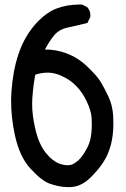

<svg xmlns="http://www.w3.org/2000/svg" viewBox="-20 -793 540 826"><path d="M27.8 -357.9Q27.8 -378.4 29.3 -398.9Q35.2 -486.8 59.1 -559.1Q87.9 -645.5 146.5 -704.1Q183.6 -741.2 223.1 -756.3Q268.6 -773.4 320.3 -773.4Q325.7 -773.4 333 -773.4L355.5 -762.2L356.4 -760.7Q368.7 -747.1 368.7 -726.6Q368.7 -723.6 368.2 -718.8L356 -694.3Q313.5 -683.6 272.5 -674.8Q234.9 -667 212.9 -641.1Q193.4 -617.2 173.3 -580.1Q222.2 -580.1 266.1 -563.5Q315.9 -544.9 356.4 -505.9Q397 -466.8 412.4 -441.9Q427.7 -417 445.8 -378.9Q463.9 -340.8 466.8 -295.9Q467.8 -279.3 467.8 -258.1Q467.8 -236.8 464.8 -211.4Q460 -170.9 444.8 -133.8Q425.8 -87.4 378.4 -38.1Q353 -11.7 331.5 -1Q307.1 12.2 275.4 12.2Q252.9 12.2 231.2 7.6Q209.5 2.9 192.4 -3.4Q157.7 -16.6 110.4 -68.4Q63 -120.1 43 -216.3Q27.8 -289.1 27.8 -357.9ZM118.2 -346.7Q118.2 -298.3 130.9 -242.7Q146 -174.3 176.8 -135.7Q207.5 -97.7 240.2 -87.4Q257.3 -82 270.3 -82Q283.2 -82 292.5 -86.4Q314.5 -97.2 330.1 -117.4Q345.7 -137.7 358.4 -163.6Q370.1 -188.5 373 -220.2Q375 -240.2 375 -256.3Q375 -272.5 374 -287.1Q372.1 -317.4 351.1 -360.8Q318.8 -426.3 263.7 -457Q222.7 -480.5 184.6 -480.5Q159.7 -480.5 131.8 -471.7Q123 -426.8 119.1 -370.6Q118.2 -358.9 118.2 -346.7Z"/></svg>

Font: Bakudai
Style: Bold
Weight: 700
Version: Version 1.48